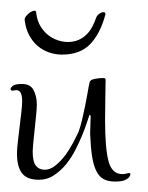

<svg xmlns="http://www.w3.org/2000/svg" viewBox="-20 -354 281 364"><path d="M150.9 -100.1Q150.9 -103.5 151.1 -108.4Q151.4 -113.3 151.4 -118.2Q151.4 -123 151.6 -126.7Q151.9 -130.4 151.9 -131.8Q151.9 -135.3 150.6 -136.2Q149.4 -137.2 147.9 -130.9Q147 -128.9 144 -119.6Q141.1 -110.4 135.7 -97.4Q130.4 -84.5 122.8 -69.6Q115.2 -54.7 105 -42.2Q94.7 -29.8 82 -21.5Q69.3 -13.2 54.2 -13.2Q31.2 -13.2 21.7 -25.6Q12.2 -38.1 12.2 -63Q12.2 -70.3 13.7 -84.2Q15.1 -98.1 17.1 -113Q19 -127.9 20.5 -141.4Q22 -154.8 22 -162.1Q22 -183.1 11.2 -183.1Q8.8 -183.1 6.8 -182.6Q4.9 -182.1 3.9 -182.1Q0 -182.1 0 -186Q0 -187.5 4.2 -191.2Q8.3 -194.8 22 -194.8Q37.6 -194.8 43.7 -183.1Q49.8 -171.4 49.8 -155.8Q49.8 -148.9 48.6 -136.5Q47.4 -124 45.9 -110.4Q44.4 -96.7 43.2 -84.2Q42 -71.8 42 -65.9Q42 -47.4 48.1 -39.8Q54.2 -32.2 64.9 -32.2Q75.2 -32.2 85.2 -40.3Q95.2 -48.3 103.8 -59.8Q112.3 -71.3 118.7 -83.5Q125 -95.7 128.9 -104Q132.8 -114.7 135.7 -127.4Q138.7 -140.1 141.4 -153.1Q144 -166 146 -177.7Q147.9 -189.5 149.9 -198.2Q150.9 -202.6 159.2 -204.3Q167.5 -206.1 175.8 -206.1Q180.2 -206.1 180.2 -203.1Q180.2 -190.9 179.7 -169.9Q179.2 -148.9 179.2 -127Q179.2 -72.3 185.8 -48.1Q192.4 -23.9 211.9 -23.9Q216.3 -23.9 219.5 -24.9Q222.7 -25.9 225.1 -25.9Q227.1 -25.9 227.1 -23.9Q227.1 -25.4 227.1 -23.4Q227.1 -21.5 224.9 -18.3Q222.7 -15.1 216.6 -12.5Q210.4 -9.8 198.2 -9.8Q185.1 -9.8 176.5 -14.4Q168 -19 162.6 -29.8Q157.2 -40.5 154.5 -57.9Q151.9 -75.2 150.9 -100.1ZM26.9 -315.4Q25.9 -318.8 29.3 -323.2Q32.7 -327.6 37.1 -330.6Q41.5 -333.5 45.2 -333.7Q48.8 -334 48.8 -328.1Q50.8 -314 56.9 -304Q63 -293.9 71.5 -287.4Q80.1 -280.8 89.8 -277.6Q99.6 -274.4 108.4 -274.4Q120.1 -274.4 128.9 -278.3Q137.7 -282.2 144.3 -288.8Q150.9 -295.4 155.3 -304Q159.7 -312.5 162.6 -321.3Q164.1 -324.7 167.2 -327.1Q170.4 -329.6 173.3 -330.6Q176.3 -331.5 178.2 -330.6Q180.2 -329.6 179.7 -326.2Q170.4 -291 151.4 -270.8Q132.3 -250.5 97.7 -250.5Q85 -250.5 73 -254.6Q61 -258.8 51.5 -266.8Q42 -274.9 35.4 -287.1Q28.8 -299.3 26.9 -315.4Z"/></svg>

Font: Stalemate
Style: Regular
Weight: 400
Designer: Astigmatic (AOETI)
Foundry: Astigmatic (AOETI)
Version: Version 001.000